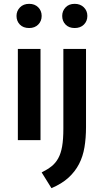

<svg xmlns="http://www.w3.org/2000/svg" viewBox="-20 -730 541 1000"><path d="M73 -475H191V0H73ZM310 -475H428V-68Q428 -12 420 36.5Q412 85 391.5 124.5Q371 164 336.5 195.5Q302 227 248 250L197 168Q227 153 248 136.5Q269 120 283 95Q297 70 303.5 33Q310 -4 310 -60ZM66 -647Q66 -673 84 -691.5Q102 -710 132 -710Q161 -710 179 -692Q197 -674 197 -647Q197 -620 179 -602Q161 -584 132 -584Q101 -584 83.5 -602Q66 -620 66 -647ZM304 -647Q304 -673 321.5 -691.5Q339 -710 369 -710Q398 -710 416.5 -692Q435 -674 435 -647Q435 -620 417 -602Q399 -584 369 -584Q339 -584 321.5 -602Q304 -620 304 -647Z"/></svg>

Font: Mukta SemiBold
Style: Regular
Weight: 600
Designer: Girish Dalvi and Yashodeep Gholap
Foundry: Ek Type
Version: Version 2.538;PS 1.002;hotconv 16.6.51;makeotf.lib2.5.65220;